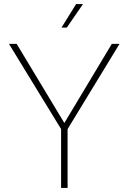

<svg xmlns="http://www.w3.org/2000/svg" viewBox="-20 -926 633 946"><path d="M281 0V-290L24 -710H62L297 -320L531 -710H569L313 -290V0ZM283 -790 355 -906H389L309 -790Z"/></svg>

Font: Geist Thin
Style: Regular
Weight: 400
Designer: Basement.studio, Andrés Briganti, Mateo Zaragoza
Foundry: Basement.studio, Vercel, Andrés Briganti, Guido Ferreyra, Mateo Zaragoza
Version: Version 1.401